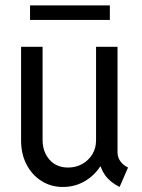

<svg xmlns="http://www.w3.org/2000/svg" viewBox="-20 -706 544 733"><path d="M219.7 7.8Q174.8 7.8 138.7 -14.9Q102.5 -37.6 81.5 -77.6Q60.5 -117.7 60.5 -169.9V-527.3H142.6V-170.9Q142.6 -127 168.7 -96.7Q194.8 -66.4 240.2 -66.4Q269.5 -66.4 293.7 -79.8Q317.9 -93.3 332.3 -116.7Q346.7 -140.1 346.7 -169.9V-527.3H428.7V-124Q428.7 -106 439 -91.1Q449.2 -76.2 468.8 -66.4L436.5 7.8Q399.4 -11.2 381.1 -37.4Q362.8 -63.5 360.4 -89.8L377.9 -70.3H343.8L373 -88.9Q352.5 -46.4 311.8 -19.3Q271 7.8 219.7 7.8ZM94.7 -629.9V-685.5H399.4V-629.9Z"/></svg>

Font: Reddit Sans Condensed
Style: Regular
Weight: 400
Designer: Stephen Hutchings
Foundry: Reddit
Version: Version 1.014